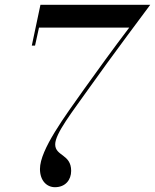

<svg xmlns="http://www.w3.org/2000/svg" viewBox="-20 -770 646 800"><path d="M146.5 -66C146.5 -17 175 10 209 10C253 10 276.5 -21 276.5 -58C276.5 -128.5 210 -119 210 -168.5C210 -213.5 281 -303.5 347.5 -397.5C436 -523 606 -750 606 -750H148.5L112.5 -580H126L142.5 -655H518.5C457.5 -575 376.5 -463.5 330 -398C251.5 -287 146.5 -146.5 146.5 -66Z"/></svg>

Font: Bodoni* 16pt
Style: Italic
Weight: 400
Italic angle: -13°
Version: Version 2.3